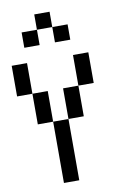

<svg xmlns="http://www.w3.org/2000/svg" viewBox="-114 -1167 828 1234"><g transform="rotate(-10 300.0 -550.0)"><path d="M0 -600V-800H100V-600ZM200 0V-400H300V0ZM200 -400H100V-600H200ZM200 -1000V-900H100V-1000ZM200 -1100H300V-1000H200ZM400 -400H300V-600H400ZM400 -600V-800H500V-600ZM400 -1000V-900H300V-1000Z"/></g></svg>

Font: Galmuri9 Regular
Style: Regular
Weight: 400
Designer: Lee Minseo (quiple)
Version: Version 2.399;hotconv 1.1.1;makeotfexe 2.6.0 DEVELOPMENT